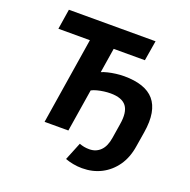

<svg xmlns="http://www.w3.org/2000/svg" viewBox="-153 -853 1177 1191"><g transform="rotate(20 436.0 -257.0)"><path d="M513 191Q483 191 454 185.5Q425 180 401 171L449 53Q465 59 480.5 62Q496 65 515 65Q559 65 588.5 36Q618 7 627 -52L642 -146Q656 -229 627 -267.5Q598 -306 522 -306Q501 -306 478.5 -303Q456 -300 435 -294.5Q414 -289 399 -281L354 0H197L288 -572H80L101 -705H673L651 -572H445L419 -409Q435 -416 459.5 -422Q484 -428 512 -431.5Q540 -435 565 -435Q634 -435 684 -418Q734 -401 763.5 -366.5Q793 -332 802.5 -278.5Q812 -225 800 -151L784 -53Q772 25 734 79Q696 133 639.5 162Q583 191 513 191Z"/></g></svg>

Font: Nunito Sans 7pt SemiCondensed ExtraBold
Style: Italic
Weight: 800
Width: 4
Italic angle: -9°
Designer: Vernon Adams
Foundry: Vernon Adams
Version: Version 3.101;gftools[0.9.27]